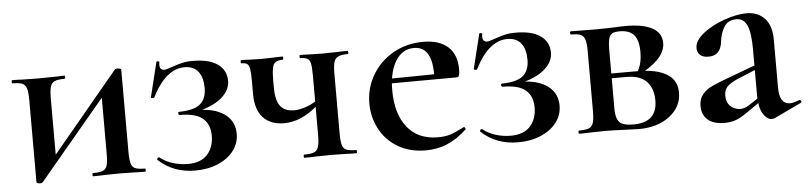

<svg xmlns="http://www.w3.org/2000/svg" viewBox="-34 -559 3037 721"><g transform="rotate(-5 1484.0 -198.5)"><path d="M490 0Q463 0 448 -1L394 -2L337 -1Q321 0 294 0Q292 0 292 -6Q292 -12 294 -12Q320 -12 332 -17Q344 -22 348 -36.5Q352 -51 352 -81V-291L104 5Q101 9 93 9Q88 9 84 7.5Q80 6 80 4V-305Q80 -335 75.5 -349.5Q71 -364 59.5 -369Q48 -374 23 -374Q20 -374 20 -380Q20 -386 23 -386Q46 -386 59 -385L119 -384L193 -385Q204 -386 219 -386Q222 -386 222 -380Q222 -374 219 -374Q194 -374 182 -369Q170 -364 165.5 -349.5Q161 -335 161 -305V-93L409 -391Q412 -395 420 -395Q425 -395 429.5 -393.5Q434 -392 434 -390V-81Q434 -51 438 -36.5Q442 -22 453.5 -17Q465 -12 490 -12Q493 -12 493 -6Q493 0 490 0Z M845 -112Q845 -77 824 -49Q803 -21 765 -4.5Q727 12 678 12Q596 12 540 -40L539 -42Q539 -46 543 -48.5Q547 -51 549 -48Q569 -32 596.5 -23.5Q624 -15 652 -15Q702 -15 726.5 -42.5Q751 -70 751 -113Q751 -156 724.5 -178.5Q698 -201 638 -201Q634 -201 633 -207Q632 -213 638 -213Q694 -214 717 -234Q740 -254 740 -294Q740 -333 723 -355.5Q706 -378 671 -378Q600 -378 548 -274Q547 -273 544 -273Q535 -273 536 -277L568 -407Q568 -409 572 -409Q575 -409 577.5 -407.5Q580 -406 579 -405Q578 -401 578 -394Q578 -384 583 -379.5Q588 -375 594 -375Q601 -375 610.5 -378.5Q620 -382 624 -383Q644 -390 662 -394.5Q680 -399 704 -399Q766 -399 798 -376Q830 -353 830 -313Q830 -280 801.5 -253.5Q773 -227 723 -213Q781 -209 813 -182.5Q845 -156 845 -112Z M1287 0Q1260 0 1245 -1L1191 -2L1133 -1Q1118 0 1091 0Q1088 0 1088 -6Q1088 -12 1091 -12Q1116 -12 1128 -17Q1140 -22 1144.5 -36.5Q1149 -51 1149 -81V-187Q1089 -136 1026 -136Q975 -136 947 -166.5Q919 -197 919 -255V-305Q919 -335 916.5 -349.5Q914 -364 907.5 -369Q901 -374 886 -374Q883 -374 883 -380Q883 -386 886 -386Q907 -386 918 -385L961 -384L1007 -385Q1020 -386 1041 -386Q1044 -386 1044 -380Q1044 -374 1041 -374Q1015 -374 1007 -360Q999 -346 999 -303V-273Q999 -225 1015.5 -203Q1032 -181 1069 -181Q1085 -181 1107.5 -188Q1130 -195 1149 -207V-305Q1149 -335 1146 -349.5Q1143 -364 1134.5 -369Q1126 -374 1108 -374Q1105 -374 1105 -380Q1105 -386 1108 -386Q1131 -386 1144 -385L1191 -384L1246 -385Q1261 -386 1287 -386Q1289 -386 1289 -380Q1289 -374 1287 -374Q1262 -374 1250 -368Q1238 -362 1234 -347.5Q1230 -333 1230 -303V-81Q1230 -51 1234 -36.5Q1238 -22 1250 -17Q1262 -12 1287 -12Q1289 -12 1289 -6Q1289 0 1287 0Z M1697 -63Q1699 -63 1701.5 -59Q1704 -55 1702 -53Q1665 -19 1628 -3.5Q1591 12 1548 12Q1487 12 1442.5 -14.5Q1398 -41 1374.5 -85.5Q1351 -130 1351 -182Q1351 -240 1380 -289Q1409 -338 1459.5 -366.5Q1510 -395 1573 -395Q1632 -395 1665 -366Q1698 -337 1698 -280Q1698 -265 1695.5 -258Q1693 -251 1686 -251L1442 -250Q1441 -241 1441 -222Q1441 -135 1481.5 -84Q1522 -33 1597 -33Q1625 -33 1644.5 -39.5Q1664 -46 1695 -62ZM1444 -268 1603 -270Q1603 -375 1536 -375Q1499 -375 1475.5 -346.5Q1452 -318 1444 -268Z M2062 -112Q2062 -77 2041 -49Q2020 -21 1982 -4.5Q1944 12 1895 12Q1813 12 1757 -40L1756 -42Q1756 -46 1760 -48.5Q1764 -51 1766 -48Q1786 -32 1813.5 -23.5Q1841 -15 1869 -15Q1919 -15 1943.5 -42.5Q1968 -70 1968 -113Q1968 -156 1941.5 -178.5Q1915 -201 1855 -201Q1851 -201 1850 -207Q1849 -213 1855 -213Q1911 -214 1934 -234Q1957 -254 1957 -294Q1957 -333 1940 -355.5Q1923 -378 1888 -378Q1817 -378 1765 -274Q1764 -273 1761 -273Q1752 -273 1753 -277L1785 -407Q1785 -409 1789 -409Q1792 -409 1794.5 -407.5Q1797 -406 1796 -405Q1795 -401 1795 -394Q1795 -384 1800 -379.5Q1805 -375 1811 -375Q1818 -375 1827.5 -378.5Q1837 -382 1841 -383Q1861 -390 1879 -394.5Q1897 -399 1921 -399Q1983 -399 2015 -376Q2047 -353 2047 -313Q2047 -280 2018.5 -253.5Q1990 -227 1940 -213Q1998 -209 2030 -182.5Q2062 -156 2062 -112Z M2513 -122Q2513 -68 2467.5 -33Q2422 2 2351 2Q2338 2 2296 0Q2248 -2 2226 -2L2170 -1Q2155 0 2127 0Q2124 0 2124 -6Q2124 -12 2127 -12Q2152 -12 2164 -17Q2176 -22 2180.5 -36.5Q2185 -51 2185 -81V-305Q2185 -335 2180.5 -349.5Q2176 -364 2164.5 -369Q2153 -374 2128 -374Q2125 -374 2125 -380Q2125 -386 2128 -386L2226 -385L2279 -386Q2319 -388 2336 -388Q2401 -388 2435.5 -369Q2470 -350 2470 -312Q2470 -286 2451.5 -262Q2433 -238 2393 -214Q2513 -204 2513 -122ZM2266 -303V-215H2357H2366Q2382 -244 2382 -285Q2382 -330 2365 -350Q2348 -370 2311 -370Q2292 -370 2283 -365Q2274 -360 2270 -346Q2266 -332 2266 -303ZM2422 -100Q2422 -145 2397.5 -171Q2373 -197 2322 -197H2266V-81Q2266 -46 2279.5 -31.5Q2293 -17 2333 -17Q2422 -17 2422 -100Z M2962 -54Q2966 -54 2967.5 -49.5Q2969 -45 2965 -43L2862 6Q2856 8 2852 8Q2837 8 2823.5 -9Q2810 -26 2806 -56L2760 -24Q2736 -7 2717 0Q2698 7 2674 7Q2632 7 2610.5 -12Q2589 -31 2589 -64Q2589 -91 2603.5 -108Q2618 -125 2639.5 -135Q2661 -145 2707 -162L2804 -198V-258Q2804 -321 2791.5 -349Q2779 -377 2752 -377Q2719 -377 2704.5 -352.5Q2690 -328 2687 -298Q2681 -246 2636 -246Q2614 -246 2603.5 -256Q2593 -266 2593 -282Q2593 -310 2626.5 -336.5Q2660 -363 2707.5 -379.5Q2755 -396 2791 -396Q2834 -396 2859.5 -368.5Q2885 -341 2885 -289V-108Q2885 -45 2925 -45Q2939 -45 2960 -54ZM2804 -73V-82V-181L2744 -156Q2718 -146 2701.5 -132.5Q2685 -119 2685 -94Q2685 -69 2700.5 -54.5Q2716 -40 2738 -40Q2755 -40 2775 -54Z"/></g></svg>

Font: Cormorant Garamond SemiBold
Style: Regular
Weight: 600
Designer: Christian Thalmann (Catharsis Fonts)
Version: Version 3.000